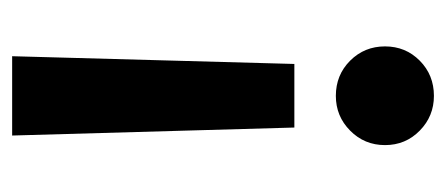

<svg xmlns="http://www.w3.org/2000/svg" viewBox="-222 -328 710 305"><g transform="rotate(90 132.5 -175.0)"><path d="M68.8 160.2 81.1 -288.1H182.1L194.8 160.2ZM131.8 -509.8Q164.1 -509.8 187 -487.3Q210 -464.8 210 -432.1Q210 -399.4 187 -376.7Q164.1 -354 131.8 -354Q98.6 -354 75.9 -376.7Q53.2 -399.4 53.2 -432.1Q53.2 -464.8 75.9 -487.3Q98.6 -509.8 131.8 -509.8Z"/></g></svg>

Font: Human Sans Medium
Style: Regular
Weight: 500
Designer: Tim Radville
Foundry: Continuum
Version: Version 1.000;FEAKit 1.0